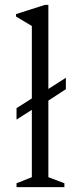

<svg xmlns="http://www.w3.org/2000/svg" viewBox="-20 -770 329 790"><path d="M48 0V-16L111 -41V-318L48 -278V-325L111 -365V-663L46 -702V-712L165 -750H179V-404L251 -450V-403L179 -356V-41L245 -16V0Z"/></svg>

Font: Spectral Light
Style: Regular
Weight: 300
Designer: Jean-Baptiste Levee
Foundry: Production Type
Version: Version 2.001